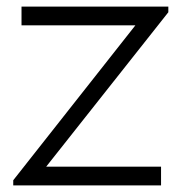

<svg xmlns="http://www.w3.org/2000/svg" viewBox="-20 -560 568 580"><path d="M20 0V-15.5L389 -483.5H45V-540H488.5V-523L119.5 -56.5H466.5V0Z"/></svg>

Font: Manrope ExtraLight Light
Style: Regular
Weight: 300
Version: Version 4.504